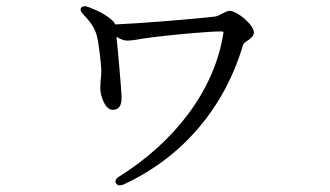

<svg xmlns="http://www.w3.org/2000/svg" viewBox="-20 -535 1040 605"><path d="M346 43C351 50 359 51 370 46C554 -39 687 -194 746 -394C747 -398 755 -404 763 -409C771 -415 780 -422 780 -433C780 -457 727 -501 703 -501C697 -501 688 -496 680 -492C672 -488 666 -484 658 -483C594 -475 417 -461 343 -458C342 -459 342 -461 341 -462C340 -465 337 -468 330 -474C309 -492 284 -503 258 -513C248 -517 241 -516 236 -511C232 -506 234 -498 243 -489C267 -464 279 -445 285 -423C292 -395 297 -345 299 -318C300 -303 298 -291 297 -280C297 -272 296 -264 296 -256C296 -235 310 -189 335 -189C360 -189 364 -210 363 -234C361 -268 352 -373 347 -419C361 -411 371 -407 381 -407C390 -407 407 -409 427 -413C447 -416 471 -419 499 -422C552 -428 643 -436 675 -436C683 -436 685 -435 684 -431C656 -250 530 -88 356 21C344 28 341 37 346 43Z"/></svg>

Font: 寒蝉锦书宋
Style: Regular
Weight: 400
Designer: 寒蝉锦书宋{Warren} 思源宋体{Ryoko NISHIZUKA 西塚涼子 (kana & ideographs); Frank Grießhammer (Latin, Greek & Cyrillic); Wenlong ZHANG 
Foundry: Adobe & ChillType
Version: Version 2.000;Glyphs 3.1.1 (3135)